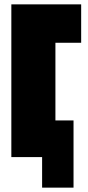

<svg xmlns="http://www.w3.org/2000/svg" viewBox="-20 -720 402 880"><path d="M32 0V-700H352V-524H234V-168H317V140H173V0Z"/></svg>

Font: Tektur Condensed ExtraBold
Style: Regular
Weight: 800
Width: 3
Designer: Adam Jagosz
Foundry: Adam Jagosz
Version: Version 1.005;gftools[0.9.30]